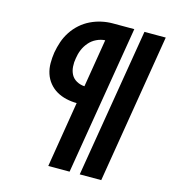

<svg xmlns="http://www.w3.org/2000/svg" viewBox="-109 -825 819 914"><g transform="rotate(15 300.0 -367.5)"><path d="M368 0 490 -735H595L474 0ZM213 0 266 -324Q240 -324 214 -330Q188 -336 166.5 -348.5Q145 -361 129 -380.5Q113 -400 105 -424.5Q97 -449 97 -476Q97 -503 101 -529Q106 -557 115 -583.5Q124 -610 140 -634.5Q156 -659 178 -678.5Q200 -698 226 -710.5Q252 -723 279.5 -729Q307 -735 334 -735H440L318 0ZM281 -411 320 -648Q299 -647 278 -637Q257 -627 242 -609.5Q227 -592 218.5 -571.5Q210 -551 207 -529Q203 -509 204.5 -487.5Q206 -466 215 -449Q224 -432 242 -422Q260 -412 281 -411Z"/></g></svg>

Font: Iosevka Curly XBdEx
Style: Italic
Weight: 800
Width: 7
Italic angle: -9°
Monospace: yes
Designer: Belleve Invis
Foundry: Belleve Invis
Version: Version 11.1.0; ttfautohint (v1.8.3)